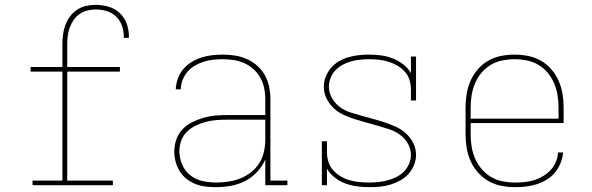

<svg xmlns="http://www.w3.org/2000/svg" viewBox="-20 -763 2440 791"><path d="M114 0V-19H237V-468H106V-487H237V-579Q237 -599 239.5 -619.5Q242 -640 249 -659Q256 -678 268 -694.5Q280 -711 297 -722.5Q314 -734 334 -738.5Q354 -743 374 -743Q401 -743 427 -735.5Q453 -728 472.5 -710Q492 -692 501.5 -666.5Q511 -641 511 -614Q511 -612 511 -610.5Q511 -609 511 -607H490Q490 -608 490 -609.5Q490 -611 490 -613Q490 -636 482 -658Q474 -680 457.5 -695.5Q441 -711 419 -717.5Q397 -724 374 -724Q356 -724 339 -719.5Q322 -715 307.5 -705Q293 -695 283 -680Q273 -665 267 -648.5Q261 -632 259 -614.5Q257 -597 257 -579V-487H474V-468H257V-19H445V0Z M869 8Q848 8 826.5 5.5Q805 3 785 -5Q765 -13 748 -26.5Q731 -40 720 -58Q709 -76 703.5 -97Q698 -118 698 -139Q698 -164 706.5 -188.5Q715 -213 732.5 -231Q750 -249 772.5 -260Q795 -271 819.5 -278Q844 -285 869 -287Q894 -289 919 -289H1073V-355Q1073 -377 1068.5 -399.5Q1064 -422 1053 -442Q1042 -462 1025 -477.5Q1008 -493 987 -502.5Q966 -512 943.5 -515.5Q921 -519 898 -519Q878 -519 858.5 -517Q839 -515 820 -509Q801 -503 783.5 -493Q766 -483 753 -468Q740 -453 732.5 -434Q725 -415 725 -395H704Q705 -417 712.5 -438.5Q720 -460 734.5 -477.5Q749 -495 768.5 -507Q788 -519 809.5 -526Q831 -533 853.5 -535.5Q876 -538 898 -538Q924 -538 949 -534Q974 -530 997.5 -519.5Q1021 -509 1040 -492Q1059 -475 1071.5 -452.5Q1084 -430 1089 -405Q1094 -380 1094 -355V-19H1164V0H1073V-106Q1061 -78 1039 -54.5Q1017 -31 989.5 -17Q962 -3 931 2.5Q900 8 869 8ZM872 -11Q897 -11 922.5 -15Q948 -19 971.5 -28.5Q995 -38 1015 -54Q1035 -70 1048.5 -91.5Q1062 -113 1067.5 -138.5Q1073 -164 1073 -189V-270H919Q897 -270 874.5 -268.5Q852 -267 830.5 -261.5Q809 -256 788.5 -246.5Q768 -237 751.5 -221.5Q735 -206 727 -184.5Q719 -163 719 -141Q719 -112 730.5 -85Q742 -58 764.5 -40.5Q787 -23 815.5 -17Q844 -11 872 -11Z M1503 8Q1477 8 1452.5 5Q1428 2 1404.5 -6.5Q1381 -15 1360.5 -30.5Q1340 -46 1327 -68V0H1306V-181H1327V-136Q1327 -116 1333 -96.5Q1339 -77 1352.5 -62Q1366 -47 1383.5 -36.5Q1401 -26 1420.5 -20.5Q1440 -15 1460 -13Q1480 -11 1500 -11Q1500 -11 1500 -11Q1500 -11 1500 -11Q1520 -11 1539 -13Q1558 -15 1576.5 -20Q1595 -25 1612.5 -33.5Q1630 -42 1643.5 -55.5Q1657 -69 1665 -87.5Q1673 -106 1673 -125Q1673 -150 1660 -172Q1647 -194 1627 -208.5Q1607 -223 1583.5 -230.5Q1560 -238 1536 -245Q1512 -252 1488 -258.5Q1464 -265 1440.5 -272.5Q1417 -280 1394.5 -290.5Q1372 -301 1354 -318Q1336 -335 1325 -358Q1314 -381 1314 -406Q1314 -427 1322 -447Q1330 -467 1343.5 -483Q1357 -499 1375.5 -510Q1394 -521 1414.5 -527Q1435 -533 1456 -535.5Q1477 -538 1498 -538Q1523 -538 1548 -535Q1573 -532 1596.5 -523Q1620 -514 1640 -499Q1660 -484 1673 -462V-530H1694V-349H1673V-394Q1673 -414 1667 -433.5Q1661 -453 1647.5 -468Q1634 -483 1616.5 -493Q1599 -503 1579.5 -509Q1560 -515 1540 -517Q1520 -519 1500 -519Q1481 -519 1462.5 -517Q1444 -515 1426 -510Q1408 -505 1391.5 -496Q1375 -487 1362 -473.5Q1349 -460 1342 -442Q1335 -424 1335 -405Q1335 -381 1348 -358.5Q1361 -336 1381 -321.5Q1401 -307 1424.5 -299.5Q1448 -292 1472 -285.5Q1496 -279 1519.5 -272.5Q1543 -266 1567 -258Q1591 -250 1613.5 -239.5Q1636 -229 1654 -212Q1672 -195 1683 -172.5Q1694 -150 1694 -125Q1694 -103 1685.5 -82.5Q1677 -62 1662.5 -46Q1648 -30 1628.5 -19.5Q1609 -9 1588.5 -2.5Q1568 4 1546 6Q1524 8 1503 8Z M2101 8Q2073 8 2045 2.5Q2017 -3 1992.5 -17Q1968 -31 1949 -52.5Q1930 -74 1918.5 -100Q1907 -126 1902.5 -154Q1898 -182 1898 -210V-320Q1898 -348 1902.5 -376Q1907 -404 1918.5 -430Q1930 -456 1948.5 -477.5Q1967 -499 1991.5 -513Q2016 -527 2044 -532.5Q2072 -538 2100 -538Q2128 -538 2156 -532.5Q2184 -527 2208.5 -513Q2233 -499 2251.5 -477.5Q2270 -456 2281.5 -430Q2293 -404 2297.5 -376Q2302 -348 2302 -320V-256H1919V-210Q1919 -184 1923 -159Q1927 -134 1937 -110.5Q1947 -87 1964 -67Q1981 -47 2003 -34Q2025 -21 2050.5 -16Q2076 -11 2101 -11Q2121 -11 2141.5 -13Q2162 -15 2181 -21Q2200 -27 2217.5 -37.5Q2235 -48 2248.5 -62.5Q2262 -77 2270 -96Q2278 -115 2279 -135H2300Q2298 -113 2289.5 -91.5Q2281 -70 2266.5 -52.5Q2252 -35 2232.5 -23Q2213 -11 2191 -4Q2169 3 2146.5 5.5Q2124 8 2101 8ZM1919 -274H2281V-320Q2281 -345 2277 -370.5Q2273 -396 2263 -419.5Q2253 -443 2236.5 -463Q2220 -483 2198 -496Q2176 -509 2150.5 -514Q2125 -519 2100 -519Q2075 -519 2049.5 -514Q2024 -509 2002 -496Q1980 -483 1963.5 -463Q1947 -443 1937 -419.5Q1927 -396 1923 -370.5Q1919 -345 1919 -320Z"/></svg>

Font: Iosevka Curly Slab ThEx
Style: Regular
Weight: 100
Width: 7
Monospace: yes
Designer: Belleve Invis
Foundry: Belleve Invis
Version: Version 11.1.0; ttfautohint (v1.8.3)